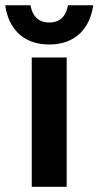

<svg xmlns="http://www.w3.org/2000/svg" viewBox="-61 -722 380 742"><path d="M129.2 -550C233.3 -550 287.5 -615.8 299.2 -701.7H201.7C195 -664.2 175 -635 129.2 -635C84.2 -635 63.3 -664.2 56.7 -701.7H-40.8C-29.2 -615.8 25 -550 129.2 -550ZM196.7 0V-500H61.7V0Z"/></svg>

Font: Familjen Grotesk
Style: Bold
Weight: 700
Designer: Anders Wikstroem, Jonas Baeckman, Matilda Gysing, Kristian Moeller
Foundry: Familjen STHLM AB
Version: Version 2.000